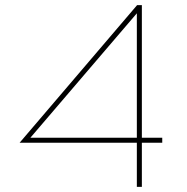

<svg xmlns="http://www.w3.org/2000/svg" viewBox="-20 -726 725 746"><path d="M511.7 -190.9V-674.3L98.1 -190.9ZM511.7 -171.4H56.2L512.7 -706.1H531.2V-190.9H610.4V-171.4H531.2V0H511.7Z"/></svg>

Font: Fortheenas_01
Style: Regular
Weight: 100
Designer: Situjuh Nazara
Version: Version 1.10 September 8, 2014